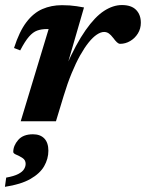

<svg xmlns="http://www.w3.org/2000/svg" viewBox="-36 -480 578 760"><path d="M156.5 -365Q155 -365 153.2 -365Q151.5 -365 149.5 -365Q128 -365 111.2 -359Q94.5 -353 78.8 -335Q63 -317 44 -280.5L19.5 -290Q40.5 -355.5 68.5 -392.2Q96.5 -429 131.8 -444.2Q167 -459.5 209 -459.5Q226 -459.5 239.8 -458.5Q253.5 -457.5 267 -455.5Q280.5 -453.5 296.5 -450.5L227 -211L226 -218.5Q265.5 -307.5 302.8 -360.5Q340 -413.5 375.8 -436.8Q411.5 -460 446.5 -460Q484 -460 502.8 -440.8Q521.5 -421.5 521.5 -390Q521.5 -366.5 509.8 -347.5Q498 -328.5 479.2 -317.5Q460.5 -306.5 439.5 -306.5Q433.5 -306.5 427 -312.5Q420.5 -318.5 412 -330Q403 -342 394.5 -347.8Q386 -353.5 376 -353.5Q363 -353.5 347.2 -343Q331.5 -332.5 315 -312Q298.5 -291.5 281.2 -260.8Q264 -230 247.5 -190Q231 -150 216 -100.5L185.5 0H46ZM16.5 121.5Q16.5 96.5 36 74Q55.5 51.5 94.5 51.5Q123.5 51.5 139.5 68.2Q155.5 85 155.5 116.5Q155.5 148.5 138.8 177.8Q122 207 84.2 228.5Q46.5 250 -16.5 259.5L-11.5 223Q19.5 217.5 36.2 208.8Q53 200 59.2 189.5Q65.5 179 65.5 168.5Q65.5 153.5 53.2 145.5Q41 137.5 28.8 132.5Q16.5 127.5 16.5 121.5Z"/></svg>

Font: Newsreader 16pt 16pt
Style: Bold Italic
Weight: 700
Italic angle: -17°
Version: Version 1.003